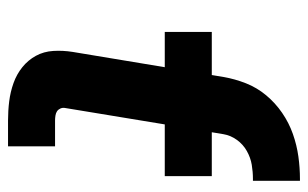

<svg xmlns="http://www.w3.org/2000/svg" viewBox="-168 -618 785 490"><g transform="rotate(90 225.0 -372.5)"><path d="M287 0Q262 0 238 -3Q214 -6 191.5 -14Q169 -22 151 -36.5Q133 -51 122 -71Q111 -91 109.5 -115.5Q108 -140 112 -165L151 -400H61V-520H171L176 -550Q181 -579 192 -607Q203 -635 222.5 -658.5Q242 -682 267.5 -699.5Q293 -717 321.5 -727Q350 -737 379 -741Q408 -745 436 -745H441V-625H436Q418 -625 400 -622Q382 -619 365 -609.5Q348 -600 336.5 -584Q325 -568 322 -550L317 -520H429V-400H297L255 -145Q254 -139 256.5 -133.5Q259 -128 263.5 -125Q268 -122 274.5 -121Q281 -120 287 -120H353V0Z"/></g></svg>

Font: Iosevka Etoile Heavy
Style: Italic
Weight: 900
Italic angle: -9°
Designer: Belleve Invis
Foundry: Belleve Invis
Version: Version 22.1.2; ttfautohint (v1.8.4)